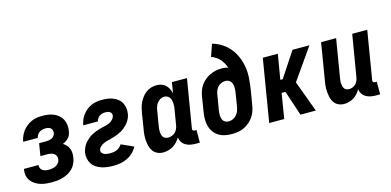

<svg xmlns="http://www.w3.org/2000/svg" viewBox="-70 -1135 3139 1543"><g transform="rotate(-15 1500.0 -363.5)"><path d="M209 8Q184 8 159 5.5Q134 3 111.5 -4.5Q89 -12 69 -25Q49 -38 35 -57.5Q21 -77 16.5 -101Q12 -125 17 -150V-154H139V-153Q137 -139 142.5 -127Q148 -115 158.5 -108Q169 -101 182.5 -98.5Q196 -96 210 -96Q224 -96 239 -98.5Q254 -101 268 -108Q282 -115 292 -127.5Q302 -140 304 -155Q307 -170 301.5 -183.5Q296 -197 285 -205Q274 -213 259.5 -216Q245 -219 230 -219H172L189 -322H247Q259 -322 271 -324Q283 -326 294.5 -331.5Q306 -337 314 -347.5Q322 -358 324 -369Q326 -381 323 -392.5Q320 -404 311.5 -411.5Q303 -419 292 -421.5Q281 -424 269 -424Q256 -424 243 -421Q230 -418 218.5 -410.5Q207 -403 199.5 -391Q192 -379 190 -366H68Q72 -389 81 -410.5Q90 -432 104.5 -451.5Q119 -471 138.5 -486.5Q158 -502 179.5 -511.5Q201 -521 223.5 -524.5Q246 -528 269 -528Q294 -528 318.5 -524.5Q343 -521 365 -511.5Q387 -502 405 -486.5Q423 -471 433.5 -450Q444 -429 447 -404.5Q450 -380 445 -355Q443 -341 438 -327Q433 -313 423 -301.5Q413 -290 399.5 -281.5Q386 -273 372 -267Q388 -258 400.5 -244Q413 -230 419.5 -213Q426 -196 427 -176.5Q428 -157 424 -137Q421 -115 411 -92.5Q401 -70 384 -52.5Q367 -35 345.5 -23Q324 -11 301 -4Q278 3 255 5.5Q232 8 209 8Z M721 8Q695 8 670 5Q645 2 622 -5.5Q599 -13 578.5 -26.5Q558 -40 545 -60Q532 -80 527 -104.5Q522 -129 526 -154Q529 -170 535 -185Q541 -200 549.5 -214Q558 -228 570.5 -240.5Q583 -253 596 -263Q609 -273 623.5 -281Q638 -289 653.5 -295Q669 -301 684 -305.5Q699 -310 714.5 -313.5Q730 -317 746 -321Q762 -325 776.5 -332.5Q791 -340 803 -353Q815 -366 818 -381Q820 -392 816 -401Q812 -410 803.5 -415.5Q795 -421 785.5 -422.5Q776 -424 765 -424Q753 -424 740.5 -421Q728 -418 718 -411Q708 -404 700.5 -392.5Q693 -381 691 -369H569Q572 -391 581 -412.5Q590 -434 604 -453Q618 -472 637 -487Q656 -502 677 -511.5Q698 -521 720.5 -524.5Q743 -528 765 -528Q789 -528 812.5 -525Q836 -522 857.5 -513.5Q879 -505 897 -491Q915 -477 925.5 -457Q936 -437 939.5 -414Q943 -391 939 -367Q937 -351 931 -336Q925 -321 916 -307Q907 -293 895.5 -281Q884 -269 871 -258.5Q858 -248 843 -240Q828 -232 813 -226Q798 -220 782.5 -215Q767 -210 751.5 -206Q736 -202 720.5 -198Q705 -194 690.5 -187Q676 -180 663 -167.5Q650 -155 648 -140Q646 -127 654 -117.5Q662 -108 672.5 -103.5Q683 -99 696 -97.5Q709 -96 722 -96Q735 -96 748.5 -98Q762 -100 775 -105.5Q788 -111 799.5 -121Q811 -131 819 -144L921 -98Q908 -72 885 -50Q862 -28 834.5 -15Q807 -2 778 3Q749 8 721 8Z M1135 8Q1109 8 1087 -2Q1065 -12 1051 -31Q1037 -50 1031 -73.5Q1025 -97 1023 -122Q1021 -147 1023.5 -172.5Q1026 -198 1031 -223L1050 -343Q1054 -365 1059.5 -387Q1065 -409 1075.5 -429.5Q1086 -450 1100.5 -469Q1115 -488 1134 -501.5Q1153 -515 1175 -521.5Q1197 -528 1219 -528Q1241 -528 1261 -521.5Q1281 -515 1295.5 -501Q1310 -487 1319 -468.5Q1328 -450 1332 -430L1347 -520H1472L1405 -116Q1404 -108 1409 -102.5Q1414 -97 1421 -97H1438V8H1403Q1381 8 1360 4Q1339 0 1320.5 -11Q1302 -22 1291 -39.5Q1280 -57 1278 -79Q1267 -60 1251.5 -43Q1236 -26 1217 -14.5Q1198 -3 1176.5 2.5Q1155 8 1135 8ZM1204 -97Q1219 -97 1235 -103Q1251 -109 1263 -121Q1275 -133 1281.5 -148.5Q1288 -164 1290 -179L1310 -299Q1313 -313 1314 -326.5Q1315 -340 1314 -353Q1313 -366 1310 -379Q1307 -392 1299.5 -402Q1292 -412 1280.5 -417.5Q1269 -423 1255 -423Q1239 -423 1223 -414Q1207 -405 1196.5 -390.5Q1186 -376 1180.5 -359.5Q1175 -343 1173 -326L1153 -206Q1151 -194 1150 -182Q1149 -170 1149.5 -158Q1150 -146 1153 -135Q1156 -124 1162.5 -115Q1169 -106 1180.5 -101.5Q1192 -97 1204 -97Z M1706 8Q1676 8 1647.5 2Q1619 -4 1595.5 -19Q1572 -34 1556 -56.5Q1540 -79 1532.5 -106.5Q1525 -134 1525.5 -164Q1526 -194 1531 -223L1550 -343Q1554 -367 1562 -391Q1570 -415 1584.5 -436Q1599 -457 1619.5 -474Q1640 -491 1663.5 -502Q1687 -513 1711 -518Q1735 -523 1759 -523Q1774 -523 1788.5 -521Q1803 -519 1815 -514Q1808 -534 1797.5 -553Q1787 -572 1773.5 -587.5Q1760 -603 1742 -615Q1724 -627 1703 -634L1738 -735Q1781 -723 1818 -699Q1855 -675 1882 -641.5Q1909 -608 1926 -567Q1943 -526 1950 -481.5Q1957 -437 1953.5 -390Q1950 -343 1943 -297L1923 -177Q1919 -152 1911 -127Q1903 -102 1887.5 -80Q1872 -58 1851.5 -40.5Q1831 -23 1807 -11.5Q1783 0 1757 4Q1731 8 1706 8ZM1708 -97Q1726 -97 1743 -105Q1760 -113 1772.5 -127Q1785 -141 1791.5 -158.5Q1798 -176 1801 -194L1819 -305Q1821 -318 1822 -330.5Q1823 -343 1822 -355.5Q1821 -368 1817 -379.5Q1813 -391 1805.5 -400Q1798 -409 1786.5 -413.5Q1775 -418 1763 -418Q1746 -418 1728.5 -410.5Q1711 -403 1699.5 -389.5Q1688 -376 1681.5 -359.5Q1675 -343 1673 -326L1653 -206Q1651 -194 1650 -181.5Q1649 -169 1650 -157Q1651 -145 1654.5 -134Q1658 -123 1665.5 -114Q1673 -105 1684.5 -101Q1696 -97 1708 -97Z M2017 0 2103 -520H2228L2193 -312H2213L2350 -520H2491L2309 -260L2405 0H2277L2208 -208H2176L2142 0Z M2640 8Q2615 8 2593 -2Q2571 -12 2557.5 -31.5Q2544 -51 2538.5 -74.5Q2533 -98 2531 -123Q2529 -148 2531.5 -173Q2534 -198 2539 -223L2588 -520H2713L2661 -206Q2659 -194 2657.5 -182Q2656 -170 2657 -158.5Q2658 -147 2660.5 -136Q2663 -125 2669 -115.5Q2675 -106 2686 -101.5Q2697 -97 2709 -97Q2724 -97 2739.5 -103.5Q2755 -110 2766 -122Q2777 -134 2782.5 -149Q2788 -164 2790 -179L2847 -520H2972L2905 -116Q2904 -108 2909 -102.5Q2914 -97 2921 -97H2938V8H2903Q2881 8 2860 4Q2839 0 2821 -10.5Q2803 -21 2791.5 -39Q2780 -57 2778 -78Q2767 -59 2752.5 -42.5Q2738 -26 2719.5 -14.5Q2701 -3 2680.5 2.5Q2660 8 2640 8Z"/></g></svg>

Font: Iosevka Curly Extrabold
Style: Italic
Weight: 800
Italic angle: -9°
Monospace: yes
Designer: Belleve Invis
Foundry: Belleve Invis
Version: Version 22.1.2; ttfautohint (v1.8.4)